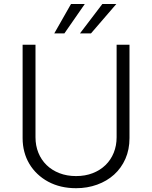

<svg xmlns="http://www.w3.org/2000/svg" viewBox="-20 -958 784 990"><path d="M96.6 -245.7V-727.3H163V-250.4Q163 -207 177.9 -170.3Q192.8 -133.5 220.2 -106.9Q247.5 -80.3 286.2 -65.2Q324.9 -50.1 372.2 -50.1Q419.7 -50.1 458.3 -65.2Q496.8 -80.3 524.1 -106.9Q551.5 -133.5 566.4 -170.3Q581.3 -207 581.3 -250.4V-727.3H647.7V-245.7Q647.7 -186.8 626.6 -139Q605.5 -91.3 568.4 -57.7Q531.2 -24.1 480.8 -5.9Q430.4 12.4 372.2 12.4Q290.8 12.4 228.3 -21.3Q197.4 -38 172.9 -61.3Q148.4 -84.5 131.4 -113.1Q114.3 -141.7 105.5 -175.1Q96.6 -208.5 96.6 -245.7ZM392.4 -785.9 507.8 -937.5H579.9L449.2 -785.9ZM259.9 -785.9 346.2 -937.5H417.3L312.1 -785.9Z"/></svg>

Font: Inter P Light
Style: Regular
Weight: 300
Designer: Rasmus Andersson
Foundry: rsms
Version: Version 3.018;git-588b23468